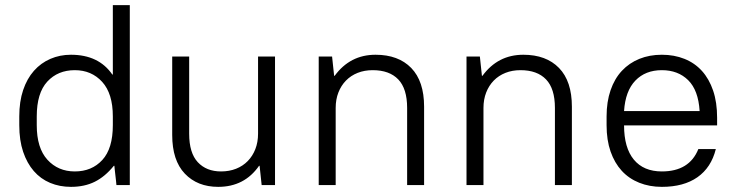

<svg xmlns="http://www.w3.org/2000/svg" viewBox="-20 -720 2865 747"><path d="M256 7Q212 7 175 -8.5Q138 -24 111.5 -54.5Q85 -85 70 -129.5Q55 -174 55 -233V-267Q55 -325 70 -369.5Q85 -414 112 -444.5Q139 -475 176 -491Q213 -507 256 -507Q364 -507 417 -430H419V-700H485V0H433Q433 -5 431.5 -15.5Q430 -26 429 -37.5Q428 -49 426.5 -59.5Q425 -70 425 -75H423Q389 -33 349 -13Q309 7 256 7ZM271 -53Q337 -53 378 -97.5Q419 -142 419 -233V-267Q419 -356 377.5 -401.5Q336 -447 271 -447Q205 -447 164 -402.5Q123 -358 123 -267V-233Q123 -144 164.5 -98.5Q206 -53 271 -53Z M829 7Q748 7 699 -44.5Q650 -96 650 -195V-500H716V-200Q716 -125 749.5 -89Q783 -53 840 -53Q872 -53 898.5 -63.5Q925 -74 944 -93.5Q963 -113 973.5 -140Q984 -167 984 -200V-500H1050V0H998L990 -75H988Q931 7 829 7Z M1220 -500H1272L1280 -425H1282Q1342 -507 1441 -507Q1530 -507 1580 -455.5Q1630 -404 1630 -305V0H1564V-300Q1564 -375 1529.5 -411Q1495 -447 1430 -447Q1398 -447 1371.5 -436.5Q1345 -426 1326 -406.5Q1307 -387 1296.5 -360Q1286 -333 1286 -300V0H1220Z M1795 -500H1847L1855 -425H1857Q1917 -507 2016 -507Q2105 -507 2155 -455.5Q2205 -404 2205 -305V0H2139V-300Q2139 -375 2104.5 -411Q2070 -447 2005 -447Q1973 -447 1946.5 -436.5Q1920 -426 1901 -406.5Q1882 -387 1871.5 -360Q1861 -333 1861 -300V0H1795Z M2555 7Q2507 7 2467 -9Q2427 -25 2399 -55.5Q2371 -86 2355.5 -130.5Q2340 -175 2340 -233V-267Q2340 -324 2355.5 -369Q2371 -414 2399.5 -444.5Q2428 -475 2467.5 -491Q2507 -507 2555 -507Q2603 -507 2643 -491Q2683 -475 2711 -444Q2739 -413 2754.5 -367.5Q2770 -322 2770 -262V-232H2408Q2408 -145 2446 -99Q2484 -53 2555 -53Q2662 -53 2697 -140H2765Q2747 -68 2693.5 -30.5Q2640 7 2555 7ZM2555 -447Q2491 -447 2452 -406.5Q2413 -366 2408 -288H2702Q2697 -369 2657.5 -408Q2618 -447 2555 -447Z"/></svg>

Font: PT Root UI
Style: Regular
Weight: 400
Designer: Vitaly Kuzmin
Foundry: ParaType Ltd.
Version: Version 2.001G